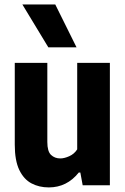

<svg xmlns="http://www.w3.org/2000/svg" viewBox="-20 -828 560 858"><path d="M198 9.5Q155 9.5 120.8 -8.5Q86.5 -26.5 66.2 -68.5Q46 -110.5 46 -181.5V-547H191.5V-193.5Q191.5 -151.5 208 -135.8Q224.5 -120 249.5 -120Q267 -120 289.2 -129.8Q311.5 -139.5 325 -160.5V-547H471V0H349.5L339 -57H332Q279 9.5 198 9.5ZM196 -616.5 80 -808H227L322 -616.5Z"/></svg>

Font: Encode Sans Cnd
Style: Bold
Weight: 700
Width: 3
Designer: Multiple Designers
Foundry: Impallari Type
Version: Version 3.002; ttfautohint (v1.8.3) -l 8 -r 50 -G 200 -x 14 